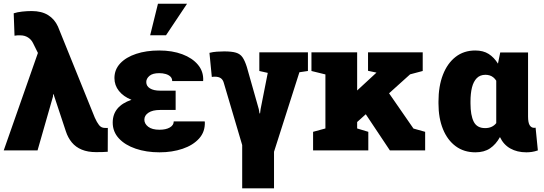

<svg xmlns="http://www.w3.org/2000/svg" viewBox="-25 -810 2931 1034"><path d="M492.2 9.3Q447.8 9.3 415.3 -4.2Q382.8 -17.6 361.8 -43Q340.8 -68.4 329.6 -103L263.7 -301.8L260.7 -302.2L260.3 -290L177.2 0H-4.9L179.2 -524.9L153.3 -577.1Q144 -596.7 126 -608.2Q107.9 -619.6 85.4 -619.6Q74.2 -619.6 68.4 -619.6Q62.5 -619.6 53.2 -617.7L48.8 -738.3Q67.4 -744.6 94.2 -747.6Q121.1 -750.5 145.5 -750.5Q198.7 -750.5 233.9 -728.8Q269 -707 287.1 -667L485.4 -176.8Q496.6 -151.4 508.5 -136.2Q520.5 -121.1 539.6 -121.1Q544.9 -121.1 548.1 -120.8Q551.3 -120.6 555.7 -121.1L555.2 7.3Q542.5 8.3 527.6 8.8Q512.7 9.3 492.2 9.3Z M834 10.3Q762.7 10.3 705.6 -9.3Q648.4 -28.8 615.2 -64.7Q582 -100.6 582 -149.9Q582 -238.3 683.1 -272.5Q639.6 -290 615.5 -320.3Q591.3 -350.6 591.3 -389.6Q591.3 -435.5 622.6 -468.8Q653.8 -502 708.3 -520Q762.7 -538.1 832.5 -538.1Q902.8 -538.1 956.8 -517.8Q1010.7 -497.6 1041 -461.4Q1071.3 -425.3 1069.3 -376.5L1068.4 -373.5H902.3Q902.3 -388.2 892.8 -397.5Q883.3 -406.7 867.4 -411.4Q851.6 -416 832.5 -416Q796.9 -416 779.8 -401.4Q762.7 -386.7 762.7 -368.2Q762.7 -346.2 782.7 -334Q802.7 -321.8 836.4 -321.8H920.9V-217.8H836.4Q796.9 -217.8 774.7 -203.1Q752.4 -188.5 752.4 -165.5Q752.4 -143.6 773.2 -127.4Q793.9 -111.3 834 -111.3Q868.7 -111.3 889.6 -123.5Q910.6 -135.7 910.6 -156.2H1077.1L1078.1 -153.3Q1080.1 -100.6 1047.4 -64.2Q1014.6 -27.8 958.5 -8.8Q902.3 10.3 834 10.3ZM783.7 -620.1 825.7 -790H982.4L869.1 -620.1Z M1279.3 204.1V-28.8L1181.2 -360.4Q1176.3 -380.4 1164.3 -388.7Q1152.3 -397 1132.3 -397Q1126 -397 1121.8 -396.5Q1117.7 -396 1115.7 -395.5L1103 -525.4Q1122.1 -530.3 1142.6 -531.7Q1163.1 -533.2 1182.1 -533.2Q1223.1 -533.2 1245.8 -526.4Q1268.6 -519.5 1281 -501.5Q1293.5 -483.4 1304.2 -449.7L1368.7 -222.2L1372.6 -199.2H1375.5L1378.4 -222.2L1417 -417.5L1371.6 -427.7V-528.3H1633.3V-427.7L1587.4 -420.9L1450.7 7.3V204.1Z M1880.4 -136.7 1797.4 -229.5 2001.5 -418 2002.9 -418.9 1957 -428.7V-528.3H2251.5V-427.7L2183.6 -409.7ZM1661.1 0V-100.1L1727.5 -118.2V-409.2L1652.3 -427.7V-528.3H1898.4V-118.2L1958.5 -100.1V0ZM2074.7 0 1934.1 -210.9 2054.7 -330.1 2201.7 -117.7 2264.6 -100.1V0Z M2535.2 10.3Q2473.6 10.3 2429.2 -22.5Q2384.8 -55.2 2360.6 -114.5Q2336.4 -173.8 2336.4 -252.9V-263.2Q2336.4 -345.7 2360.4 -407.5Q2384.3 -469.2 2428.7 -503.7Q2473.1 -538.1 2534.2 -538.1Q2577.6 -538.1 2606.7 -519.5Q2635.7 -501 2656.7 -467.3L2668.9 -527.3H2818.8V-183.1Q2818.8 -149.4 2827.6 -135.5Q2836.4 -121.6 2851.6 -121.6Q2854 -121.6 2856.2 -121.8Q2858.4 -122.1 2859.4 -122.6L2871.6 0Q2854.5 5.9 2839.4 8.1Q2824.2 10.3 2809.6 10.3Q2759.8 10.3 2723.1 -10.5Q2686.5 -31.2 2667.5 -71.8Q2645.5 -32.2 2614 -11Q2582.5 10.3 2535.2 10.3ZM2587.4 -120.1Q2607.4 -120.1 2622.3 -127Q2637.2 -133.8 2647.5 -147V-375.5Q2640.6 -386.2 2631.8 -393.3Q2623 -400.4 2612.3 -403.8Q2601.6 -407.2 2589.4 -407.2Q2560.5 -407.2 2542.7 -389.2Q2524.9 -371.1 2516.8 -338.9Q2508.8 -306.6 2508.8 -263.2V-252.9Q2508.8 -189.5 2526.1 -154.8Q2543.5 -120.1 2587.4 -120.1Z"/></svg>

Font: Roboto Slab LO Black
Style: Regular
Weight: 900
Designer: Google
Version: Version 2.000